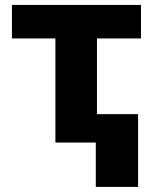

<svg xmlns="http://www.w3.org/2000/svg" viewBox="-20 -565 606 761"><path d="M27.3 -412.6V-545.5H538.7V-412.6H364.3V0H199.6V-412.6ZM527.3 -112.6V175.8H359.7V-112.6Z"/></svg>

Font: Inter UI Extra Bold
Style: Regular
Weight: 800
Designer: Rasmus Andersson
Foundry: rsms
Version: 3.2;8d6f07862